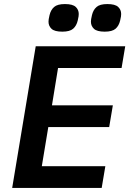

<svg xmlns="http://www.w3.org/2000/svg" viewBox="-20 -926 640 946"><path d="M40 0 156 -698H597L579 -591H266L236 -407H536L518 -300H218L186 -107H499L481 0ZM287 -770Q249 -770 234 -784Q219 -798 219 -819Q219 -824 220 -831.5Q221 -839 224 -851Q230 -877 246.5 -891.5Q263 -906 300 -906Q338 -906 353 -892Q368 -878 368 -857Q368 -852 367 -844.5Q366 -837 363 -825Q357 -799 340.5 -784.5Q324 -770 287 -770ZM496 -770Q458 -770 443 -784Q428 -798 428 -819Q428 -824 429 -831.5Q430 -839 433 -851Q439 -877 455.5 -891.5Q472 -906 509 -906Q547 -906 562 -892Q577 -878 577 -857Q577 -852 576 -844.5Q575 -837 572 -825Q566 -799 549.5 -784.5Q533 -770 496 -770Z"/></svg>

Font: IBM Plex Mono SemiBold
Style: Italic
Weight: 600
Italic angle: -9°
Monospace: yes
Designer: Mike Abbink, Paul van der Laan, Pieter van Rosmalen
Foundry: Bold Monday
Version: Version 2.3